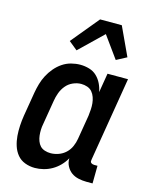

<svg xmlns="http://www.w3.org/2000/svg" viewBox="-116 -839 732 923"><g transform="rotate(15 250.0 -377.5)"><path d="M147 8Q121 8 97.5 -1Q74 -10 59 -28.5Q44 -47 36.5 -70.5Q29 -94 27 -119Q25 -144 26.5 -170Q28 -196 32 -221L52 -341Q56 -364 62.5 -386.5Q69 -409 80 -430Q91 -451 107 -470Q123 -489 143 -502.5Q163 -516 186 -522Q209 -528 231 -528Q254 -528 276 -521.5Q298 -515 313.5 -500Q329 -485 338.5 -465.5Q348 -446 352 -424L368 -520H470L401 -103Q400 -98 400 -93.5Q400 -89 403 -86Q406 -83 410.5 -81.5Q415 -80 419 -80H436L435 8H404Q384 8 364 3.5Q344 -1 329 -12Q314 -23 304.5 -41Q295 -59 296 -80Q285 -60 268.5 -43Q252 -26 232 -14.5Q212 -3 190 2.5Q168 8 147 8ZM202 -80Q221 -80 241 -87Q261 -94 276.5 -108.5Q292 -123 300.5 -142.5Q309 -162 312 -181L332 -301Q334 -317 335 -333Q336 -349 334.5 -364Q333 -379 328 -393.5Q323 -408 313.5 -419Q304 -430 289.5 -435Q275 -440 259 -440Q239 -440 218.5 -431Q198 -422 184 -405Q170 -388 162.5 -367.5Q155 -347 152 -327L132 -207Q129 -192 128.5 -177.5Q128 -163 129.5 -149Q131 -135 136 -121.5Q141 -108 150 -98.5Q159 -89 173 -84.5Q187 -80 202 -80ZM195 -590 152 -625 266 -763H374L440 -621L389 -594L311 -702Z"/></g></svg>

Font: Iosevka Curly Semibold
Style: Italic
Weight: 600
Italic angle: -9°
Monospace: yes
Designer: Belleve Invis
Foundry: Belleve Invis
Version: Version 22.1.2; ttfautohint (v1.8.4)